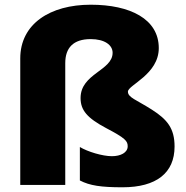

<svg xmlns="http://www.w3.org/2000/svg" viewBox="-20 -785 790 815"><path d="M654 -581C654 -704 533 -765 365 -765C193 -765 66 -684 66 -537V0H257V-517C257 -582 291 -619 365 -619C424 -619 458 -594 458 -561C458 -485 322 -473 322 -369C322 -317 350 -284 431 -241C513 -198 522 -186 522 -164C522 -137 492 -122 455 -122C415 -122 352 -141 319 -161V-19C361 3 410 10 500 10C644 10 721 -51 721 -163C721 -240 690 -278 624 -320C558 -362 523 -371 523 -396C523 -424 654 -469 654 -581Z"/></svg>

Font: Noto Sans Myanmar UI Black
Style: Regular
Weight: 900
Designer: Monotype Design Team
Foundry: Monotype Imaging Inc.
Version: Version 2.103